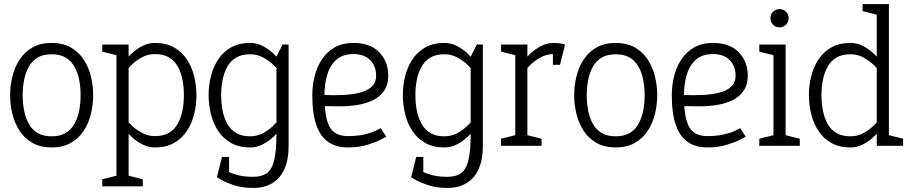

<svg xmlns="http://www.w3.org/2000/svg" viewBox="-20 -720 4484 948"><path d="M30 -250Q30 -298 41.5 -344Q53 -390 77.5 -427Q102 -464 141 -486Q180 -508 235 -508Q290 -508 329 -486Q368 -464 392.5 -427Q417 -390 428.5 -344Q440 -298 440 -250Q440 -202 428.5 -156Q417 -110 392.5 -73Q368 -36 329 -14Q290 8 235 8Q180 8 141 -14Q102 -36 77.5 -73Q53 -110 41.5 -156Q30 -202 30 -250ZM92 -250Q92 -211 99 -174.5Q106 -138 122 -109Q138 -80 165.5 -63.5Q193 -47 235 -47Q277 -47 304.5 -63.5Q332 -80 348 -109Q364 -138 371 -174.5Q378 -211 378 -250Q378 -289 371 -325Q364 -361 348 -390Q332 -419 304.5 -435.5Q277 -452 235 -452Q193 -452 165.5 -435.5Q138 -419 122 -390Q106 -361 99 -325Q92 -289 92 -250Z M615 -500V200H555V-500ZM587 -350 555 -360Q555 -360 564 -375Q573 -390 590 -412Q607 -434 630.5 -456Q654 -478 683 -493Q712 -508 745 -508V-453Q711 -453 682 -437.5Q653 -422 631.5 -401.5Q610 -381 598.5 -365.5Q587 -350 587 -350ZM587 -150Q587 -150 598.5 -134.5Q610 -119 631.5 -99Q653 -79 682 -63.5Q711 -48 745 -48V8Q712 8 683 -7Q654 -22 630.5 -44Q607 -66 590 -88Q573 -110 564 -125Q555 -140 555 -140ZM745 -48Q787 -48 814.5 -64.5Q842 -81 858 -110Q874 -139 881 -175Q888 -211 888 -250Q888 -289 881 -325.5Q874 -362 858 -391Q842 -420 814.5 -436.5Q787 -453 745 -453V-508Q800 -508 839 -486Q878 -464 902.5 -427Q927 -390 938.5 -344Q950 -298 950 -250Q950 -202 938.5 -156Q927 -110 902.5 -73Q878 -36 839 -14Q800 8 745 8ZM565 -445 485 -465V-500H565ZM485 200V165L565 145V200ZM605 200V145L685 165V200Z M1345 -440 1405 -430V-70L1345 -60ZM1405 -70V2Q1405 68 1384.5 114Q1364 160 1325 184Q1286 208 1230 208V153Q1270 153 1295.5 136.5Q1321 120 1333 74Q1345 28 1345 -60ZM1345 -440 1375 -500H1405V-430ZM1373 -150 1405 -140Q1405 -140 1396 -125Q1387 -110 1370 -88Q1353 -66 1329.5 -44Q1306 -22 1277 -7Q1248 8 1215 8V-47Q1250 -47 1278.5 -62.5Q1307 -78 1328.5 -98.5Q1350 -119 1361.5 -134.5Q1373 -150 1373 -150ZM1373 -350Q1373 -350 1361.5 -365.5Q1350 -381 1328.5 -401Q1307 -421 1278.5 -436.5Q1250 -452 1215 -452V-508Q1248 -508 1277 -493Q1306 -478 1329.5 -456Q1353 -434 1370 -412Q1387 -390 1396 -375Q1405 -360 1405 -360ZM1215 -452Q1173 -452 1145.5 -435.5Q1118 -419 1102 -390Q1086 -361 1079 -325Q1072 -289 1072 -250Q1072 -211 1079 -174.5Q1086 -138 1102 -109Q1118 -80 1145.5 -63.5Q1173 -47 1215 -47V8Q1160 8 1121 -14Q1082 -36 1057.5 -73Q1033 -110 1021.5 -156Q1010 -202 1010 -250Q1010 -298 1021.5 -344Q1033 -390 1057.5 -427Q1082 -464 1121 -486Q1160 -508 1215 -508ZM1076 111Q1085 116 1104 126Q1123 136 1154 144.5Q1185 153 1231 153V208Q1176 208 1135.5 194.5Q1095 181 1073 168Q1051 155 1051 155ZM1111 55V155H1051L1076 55Z M1860 -87 1887 -45Q1887 -45 1862.5 -32Q1838 -19 1795.5 -5.5Q1753 8 1697 8V-48Q1743 -48 1776 -55.5Q1809 -63 1830 -72.5Q1851 -82 1860 -87ZM1522 -250H1582Q1582 -172 1594 -128Q1606 -84 1631.5 -66Q1657 -48 1697 -48V8Q1641 8 1602 -18Q1563 -44 1542.5 -101Q1522 -158 1522 -250ZM1726 -508Q1808 -508 1852.5 -462Q1897 -416 1897 -347Q1897 -301 1876 -271Q1855 -241 1820 -224.5Q1785 -208 1743.5 -201.5Q1702 -195 1660 -195L1582 -196V-251Q1627 -249 1672 -251Q1717 -253 1754.5 -262Q1792 -271 1814.5 -291.5Q1837 -312 1837 -347Q1837 -393 1808 -423Q1779 -453 1726 -453Q1671 -453 1639.5 -424Q1608 -395 1595 -348.5Q1582 -302 1582 -250H1522Q1522 -298 1533.5 -344Q1545 -390 1569.5 -427Q1594 -464 1632.5 -486Q1671 -508 1726 -508Z M2304 -440 2364 -430V-70L2304 -60ZM2364 -70V2Q2364 68 2343.5 114Q2323 160 2284 184Q2245 208 2189 208V153Q2229 153 2254.5 136.5Q2280 120 2292 74Q2304 28 2304 -60ZM2304 -440 2334 -500H2364V-430ZM2332 -150 2364 -140Q2364 -140 2355 -125Q2346 -110 2329 -88Q2312 -66 2288.5 -44Q2265 -22 2236 -7Q2207 8 2174 8V-47Q2209 -47 2237.5 -62.5Q2266 -78 2287.5 -98.5Q2309 -119 2320.5 -134.5Q2332 -150 2332 -150ZM2332 -350Q2332 -350 2320.5 -365.5Q2309 -381 2287.5 -401Q2266 -421 2237.5 -436.5Q2209 -452 2174 -452V-508Q2207 -508 2236 -493Q2265 -478 2288.5 -456Q2312 -434 2329 -412Q2346 -390 2355 -375Q2364 -360 2364 -360ZM2174 -452Q2132 -452 2104.5 -435.5Q2077 -419 2061 -390Q2045 -361 2038 -325Q2031 -289 2031 -250Q2031 -211 2038 -174.5Q2045 -138 2061 -109Q2077 -80 2104.5 -63.5Q2132 -47 2174 -47V8Q2119 8 2080 -14Q2041 -36 2016.5 -73Q1992 -110 1980.5 -156Q1969 -202 1969 -250Q1969 -298 1980.5 -344Q1992 -390 2016.5 -427Q2041 -464 2080 -486Q2119 -508 2174 -508ZM2035 111Q2044 116 2063 126Q2082 136 2113 144.5Q2144 153 2190 153V208Q2135 208 2094.5 194.5Q2054 181 2032 168Q2010 155 2010 155ZM2070 55V155H2010L2035 55Z M2713 -453V-508ZM2524 -500H2584V0H2524ZM2753 -448Q2744 -450 2734 -451.5Q2724 -453 2713 -453V-508Q2729 -508 2743 -506Q2757 -504 2770 -500ZM2556 -350 2524 -360Q2524 -360 2533 -375Q2542 -390 2559 -412Q2576 -434 2599.5 -456Q2623 -478 2652 -493Q2681 -508 2714 -508V-453Q2680 -453 2651 -437.5Q2622 -422 2600.5 -401.5Q2579 -381 2567.5 -365.5Q2556 -350 2556 -350ZM2534 -445 2454 -465V-500H2534ZM2454 0V-35L2534 -55V0ZM2574 0V-55L2654 -35V0ZM2710 -400V-500H2770L2745 -400Z M2815 -250Q2815 -298 2826.5 -344Q2838 -390 2862.5 -427Q2887 -464 2926 -486Q2965 -508 3020 -508Q3075 -508 3114 -486Q3153 -464 3177.5 -427Q3202 -390 3213.5 -344Q3225 -298 3225 -250Q3225 -202 3213.5 -156Q3202 -110 3177.5 -73Q3153 -36 3114 -14Q3075 8 3020 8Q2965 8 2926 -14Q2887 -36 2862.5 -73Q2838 -110 2826.5 -156Q2815 -202 2815 -250ZM2877 -250Q2877 -211 2884 -174.5Q2891 -138 2907 -109Q2923 -80 2950.5 -63.5Q2978 -47 3020 -47Q3062 -47 3089.5 -63.5Q3117 -80 3133 -109Q3149 -138 3156 -174.5Q3163 -211 3163 -250Q3163 -289 3156 -325Q3149 -361 3133 -390Q3117 -419 3089.5 -435.5Q3062 -452 3020 -452Q2978 -452 2950.5 -435.5Q2923 -419 2907 -390Q2891 -361 2884 -325Q2877 -289 2877 -250Z M3635 -87 3662 -45Q3662 -45 3637.5 -32Q3613 -19 3570.5 -5.5Q3528 8 3472 8V-48Q3518 -48 3551 -55.5Q3584 -63 3605 -72.5Q3626 -82 3635 -87ZM3297 -250H3357Q3357 -172 3369 -128Q3381 -84 3406.5 -66Q3432 -48 3472 -48V8Q3416 8 3377 -18Q3338 -44 3317.5 -101Q3297 -158 3297 -250ZM3501 -508Q3583 -508 3627.5 -462Q3672 -416 3672 -347Q3672 -301 3651 -271Q3630 -241 3595 -224.5Q3560 -208 3518.5 -201.5Q3477 -195 3435 -195L3357 -196V-251Q3402 -249 3447 -251Q3492 -253 3529.5 -262Q3567 -271 3589.5 -291.5Q3612 -312 3612 -347Q3612 -393 3583 -423Q3554 -453 3501 -453Q3446 -453 3414.5 -424Q3383 -395 3370 -348.5Q3357 -302 3357 -250H3297Q3297 -298 3308.5 -344Q3320 -390 3344.5 -427Q3369 -464 3407.5 -486Q3446 -508 3501 -508Z M3799 0V-500H3859V0ZM3829 -585Q3810 -585 3797 -598Q3784 -611 3784 -630Q3784 -649 3797 -662Q3810 -675 3829 -675Q3848 -675 3861 -662Q3874 -649 3874 -630Q3874 -611 3861 -598Q3848 -585 3829 -585ZM3809 -445 3729 -465V-500H3809ZM3729 0V-35L3809 -55V0ZM3849 0V-55L3929 -35V0Z M4309 -60V-700H4369V-70ZM4309 -60 4369 -70V0H4309ZM4337 -150 4369 -140Q4369 -140 4360 -125Q4351 -110 4334 -88Q4317 -66 4293.5 -44Q4270 -22 4241 -7Q4212 8 4179 8V-47Q4214 -47 4242.5 -62.5Q4271 -78 4292.5 -98.5Q4314 -119 4325.5 -134.5Q4337 -150 4337 -150ZM4337 -350Q4337 -350 4325.5 -365.5Q4314 -381 4292.5 -401Q4271 -421 4242.5 -436.5Q4214 -452 4179 -452V-508Q4212 -508 4241 -493Q4270 -478 4293.5 -456Q4317 -434 4334 -412Q4351 -390 4360 -375Q4369 -360 4369 -360ZM4179 -452Q4137 -452 4109.5 -435.5Q4082 -419 4066 -390Q4050 -361 4043 -325Q4036 -289 4036 -250Q4036 -211 4043 -174.5Q4050 -138 4066 -109Q4082 -80 4109.5 -63.5Q4137 -47 4179 -47V8Q4124 8 4085 -14Q4046 -36 4021.5 -73Q3997 -110 3985.5 -156Q3974 -202 3974 -250Q3974 -298 3985.5 -344Q3997 -390 4021.5 -427Q4046 -464 4085 -486Q4124 -508 4179 -508ZM4239 -700H4319V-645L4239 -665ZM4359 0V-55L4439 -35V0Z"/></svg>

Font: Epunda Slab Light
Style: Regular
Weight: 300
Designer: Simon Atzbach
Foundry: typofactur
Version: Version 1.102